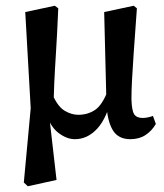

<svg xmlns="http://www.w3.org/2000/svg" viewBox="-20 -473 571 669"><path d="M63 163 87 -96 68 -431 171 -453 183 -444Q179 -351 175 -289Q171 -227 169 -181.5Q167 -136 167 -95L151 -73L177 154L77 176ZM241 12Q212 12 183 -10.5Q154 -33 140 -81L164 -141Q182 -101 205.5 -87Q229 -73 253 -73Q285 -73 310.5 -89.5Q336 -106 356 -158L372 -143Q353 -62 319 -25Q285 12 241 12ZM434 12Q392 12 373 -19.5Q354 -51 351 -109L343 -431L446 -453L457 -444Q450 -349 446 -290.5Q442 -232 440 -194.5Q438 -157 438 -128Q439 -88 447.5 -75Q456 -62 477 -62Q493 -62 513 -69L523 -41Q509 -17 487 -2.5Q465 12 434 12Z"/></svg>

Font: Lisu Bosa
Style: Bold
Weight: 700
Designer: David Morse, Annie Olsen, Victor Gaultney, Frank Grießhammer (Latin)
Foundry: SIL International
Version: Version 2.000